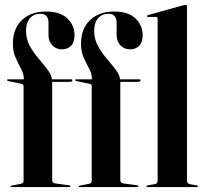

<svg xmlns="http://www.w3.org/2000/svg" viewBox="-20 -762 840 782"><path d="M192.5 -28Q192.5 -17 204.5 -15L260.5 -7.5Q266.5 -6.5 266.5 -3Q266.5 0 262 0H26Q23 0 23 -2.5Q23 -5.5 27.5 -6L65.5 -13.5Q76 -16 76 -25V-410.5Q76 -418.5 69.5 -420L13 -432Q9 -433 9 -435.5Q9 -439 13 -439H77V-441Q77 -461 66 -481.5Q55 -502 43.8 -526.8Q32.5 -551.5 32.5 -584Q32.5 -645 69 -680Q105.5 -715 167 -715Q226 -715 254.8 -686.5Q283.5 -658 283.5 -619Q283.5 -589.5 269.2 -575.2Q255 -561 232 -561Q209 -561 193.2 -577Q177.5 -593 177.5 -620V-669Q177.5 -706 144 -706Q117.5 -706 101.8 -687.5Q86 -669 86 -636Q86 -603 101.2 -575.2Q116.5 -547.5 136.8 -523.8Q157 -500 173.2 -479Q189.5 -458 191.5 -439H270Q275 -439 275 -435.5Q275 -428.5 262.5 -428.5H192.5ZM470 -28Q470 -17 482 -15L538 -7.5Q544 -6.5 544 -3Q544 0 539.5 0H303.5Q300.5 0 300.5 -2.5Q300.5 -5.5 305 -6L343 -13.5Q353.5 -16 353.5 -25V-410.5Q353.5 -418.5 347 -420L290.5 -432Q286.5 -433 286.5 -435.5Q286.5 -439 290.5 -439H354.5V-441Q354.5 -461 343.5 -481.5Q332.5 -502 321.2 -526.8Q310 -551.5 310 -584Q310 -645 346.5 -680Q383 -715 444.5 -715Q503.5 -715 532.2 -686.5Q561 -658 561 -619Q561 -589.5 546.8 -575.2Q532.5 -561 509.5 -561Q486.5 -561 470.8 -577Q455 -593 455 -620V-669Q455 -706 421.5 -706Q395 -706 379.2 -687.5Q363.5 -669 363.5 -636Q363.5 -603 378.8 -575.2Q394 -547.5 414.2 -523.8Q434.5 -500 450.8 -479Q467 -458 469 -439H547.5Q552.5 -439 552.5 -435.5Q552.5 -428.5 540 -428.5H470ZM741.5 -736.5V-27.5Q741.5 -14 753.5 -12L781 -7Q786 -6.5 786 -3Q786 0 782 0H580.5Q576.5 0 576.5 -3Q576.5 -6 583 -7.5L610 -12Q622 -14 622 -27V-686.5Q622 -693 615.5 -693H583Q578.5 -693 578.5 -696.5Q578.5 -699 582.5 -700.5L726 -740.5Q733 -742 736 -742Q741.5 -742 741.5 -736.5Z"/></svg>

Font: Fraunces 144pt SemiBold
Style: Regular
Weight: 600
Version: Version 1.000;[0bf87f6ff]